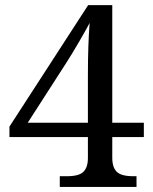

<svg xmlns="http://www.w3.org/2000/svg" viewBox="-20 -734 599 754"><path d="M516.1 0H214.8V-42H243.2Q290 -42 307.6 -59.3Q325.2 -76.7 325.2 -113.8V-195.8H17.1V-236.8L326.2 -713.9H420.9V-252H544.9V-195.8H420.9V-113.8Q420.9 -76.7 438.7 -59.3Q456.5 -42 502.9 -42H516.1ZM325.2 -252V-437Q325.2 -558.1 332 -644Q322.3 -624.5 291.3 -571.3Q260.3 -518.1 242.2 -490.2L88.9 -252Z"/></svg>

Font: Chattogram
Style: Regular
Weight: 400
Designer: Indian Type Foundry
Foundry: Monotype Imaging Inc.
Version: Version 1.01